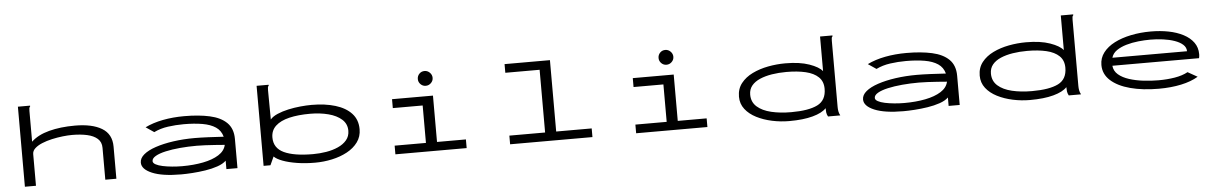

<svg xmlns="http://www.w3.org/2000/svg" viewBox="-32 -1122 10064 1589"><g transform="rotate(-5 5000.0 -327.5)"><path d="M127 -665H228V-658Q222 -652 220.5 -645Q219 -638 219 -621V-366Q273 -418 367.5 -443Q462 -468 583 -468Q726 -468 806.5 -419.5Q887 -371 887 -267V0H795V-265Q795 -313 763.5 -341Q732 -369 677.5 -381Q623 -393 553 -393Q518 -393 474 -388Q430 -383 385 -373Q340 -363 302.5 -347.5Q265 -332 242 -311Q219 -290 219 -263V0H127Z M1425 11Q1269 11 1184.5 -24.5Q1100 -60 1100 -115Q1100 -152 1136 -182Q1172 -212 1236 -233.5Q1300 -255 1383.5 -267Q1467 -279 1561 -279Q1608 -279 1674 -276Q1740 -273 1802 -269Q1788 -321 1745.5 -349.5Q1703 -378 1635.5 -389.5Q1568 -401 1481 -401Q1415 -401 1350.5 -392Q1286 -383 1233 -357L1165 -403Q1230 -435 1313.5 -451Q1397 -467 1491 -467Q1612 -467 1702.5 -447Q1793 -427 1843 -378Q1893 -329 1893 -243V0H1801V-70Q1775 -45 1728.5 -29Q1682 -13 1626.5 -4.5Q1571 4 1518 7.5Q1465 11 1425 11ZM1198 -119Q1198 -103 1220 -91Q1242 -79 1277.5 -71.5Q1313 -64 1355.5 -60Q1398 -56 1439 -56Q1534 -56 1613 -71.5Q1692 -87 1743 -119Q1794 -151 1805 -201Q1769 -204 1727 -207Q1685 -210 1644.5 -212Q1604 -214 1573 -214Q1501 -214 1434 -208Q1367 -202 1313.5 -190Q1260 -178 1229 -160Q1198 -142 1198 -119Z M2538 11Q2457 11 2388 0Q2319 -11 2269.5 -29.5Q2220 -48 2199 -70L2167 0H2110V-665H2210V-658Q2204 -652 2202.5 -645Q2201 -638 2201 -621L2203 -377Q2223 -401 2263.5 -418.5Q2304 -436 2354 -447Q2404 -458 2455.5 -463Q2507 -468 2550 -468Q2661 -468 2746.5 -442Q2832 -416 2880 -364Q2928 -312 2928 -233Q2928 -172 2894.5 -126Q2861 -80 2804.5 -49.5Q2748 -19 2678.5 -4Q2609 11 2538 11ZM2526 -61Q2582 -61 2636.5 -70Q2691 -79 2735.5 -99Q2780 -119 2807 -151Q2834 -183 2834 -229Q2834 -286 2792.5 -323Q2751 -360 2682 -378Q2613 -396 2530 -396Q2431 -396 2357.5 -378.5Q2284 -361 2243.5 -323.5Q2203 -286 2203 -227Q2203 -139 2286 -100Q2369 -61 2526 -61Z M3205 0V-72H3465V-383H3217V-457H3557V-72H3797V0ZM3505 -543Q3480 -543 3462 -561Q3444 -579 3444 -604Q3444 -630 3461.5 -648Q3479 -666 3505 -666Q3530 -666 3548.5 -647.5Q3567 -629 3567 -604Q3567 -579 3548.5 -561Q3530 -543 3505 -543Z M4158 0V-72H4455V-593H4170V-665H4547V-72H4842V0Z M5205 0V-72H5465V-383H5217V-457H5557V-72H5797V0ZM5505 -543Q5480 -543 5462 -561Q5444 -579 5444 -604Q5444 -630 5461.5 -648Q5479 -666 5505 -666Q5530 -666 5548.5 -647.5Q5567 -629 5567 -604Q5567 -579 5548.5 -561Q5530 -543 5505 -543Z M6477 10Q6405 10 6334.5 -5Q6264 -20 6206 -49.5Q6148 -79 6113.5 -123.5Q6079 -168 6079 -227Q6079 -292 6115 -338Q6151 -384 6210.5 -413Q6270 -442 6341.5 -455.5Q6413 -469 6485 -469Q6604 -469 6683.5 -441Q6763 -413 6791 -377V-665H6894V-658Q6888 -652 6886.5 -645Q6885 -638 6885 -621V-71Q6885 -53 6888 -35.5Q6891 -18 6901 0H6799Q6789 -18 6787 -35Q6785 -52 6785 -70Q6751 -33 6672 -11.5Q6593 10 6477 10ZM6499 -62Q6644 -62 6717.5 -98.5Q6791 -135 6791 -231Q6791 -292 6753 -328.5Q6715 -365 6647 -381Q6579 -397 6487 -397Q6424 -397 6367.5 -388Q6311 -379 6267 -360Q6223 -341 6198 -310.5Q6173 -280 6173 -236Q6173 -174 6216.5 -135.5Q6260 -97 6334 -79.5Q6408 -62 6499 -62Z M7425 11Q7269 11 7184.5 -24.5Q7100 -60 7100 -115Q7100 -152 7136 -182Q7172 -212 7236 -233.5Q7300 -255 7383.5 -267Q7467 -279 7561 -279Q7608 -279 7674 -276Q7740 -273 7802 -269Q7788 -321 7745.5 -349.5Q7703 -378 7635.5 -389.5Q7568 -401 7481 -401Q7415 -401 7350.5 -392Q7286 -383 7233 -357L7165 -403Q7230 -435 7313.5 -451Q7397 -467 7491 -467Q7612 -467 7702.5 -447Q7793 -427 7843 -378Q7893 -329 7893 -243V0H7801V-70Q7775 -45 7728.5 -29Q7682 -13 7626.5 -4.5Q7571 4 7518 7.5Q7465 11 7425 11ZM7198 -119Q7198 -103 7220 -91Q7242 -79 7277.5 -71.5Q7313 -64 7355.5 -60Q7398 -56 7439 -56Q7534 -56 7613 -71.5Q7692 -87 7743 -119Q7794 -151 7805 -201Q7769 -204 7727 -207Q7685 -210 7644.5 -212Q7604 -214 7573 -214Q7501 -214 7434 -208Q7367 -202 7313.5 -190Q7260 -178 7229 -160Q7198 -142 7198 -119Z M8477 10Q8405 10 8334.5 -5Q8264 -20 8206 -49.5Q8148 -79 8113.5 -123.5Q8079 -168 8079 -227Q8079 -292 8115 -338Q8151 -384 8210.5 -413Q8270 -442 8341.5 -455.5Q8413 -469 8485 -469Q8604 -469 8683.5 -441Q8763 -413 8791 -377V-665H8894V-658Q8888 -652 8886.5 -645Q8885 -638 8885 -621V-71Q8885 -53 8888 -35.5Q8891 -18 8901 0H8799Q8789 -18 8787 -35Q8785 -52 8785 -70Q8751 -33 8672 -11.5Q8593 10 8477 10ZM8499 -62Q8644 -62 8717.5 -98.5Q8791 -135 8791 -231Q8791 -292 8753 -328.5Q8715 -365 8647 -381Q8579 -397 8487 -397Q8424 -397 8367.5 -388Q8311 -379 8267 -360Q8223 -341 8198 -310.5Q8173 -280 8173 -236Q8173 -174 8216.5 -135.5Q8260 -97 8334 -79.5Q8408 -62 8499 -62Z M9547 10Q9413 10 9310 -17.5Q9207 -45 9148.5 -98Q9090 -151 9090 -227Q9090 -285 9124.5 -330Q9159 -375 9218.5 -405.5Q9278 -436 9356 -452Q9434 -468 9521 -468Q9599 -468 9668 -454.5Q9737 -441 9790.5 -413Q9844 -385 9874 -343.5Q9904 -302 9904 -246Q9904 -238 9903 -229.5Q9902 -221 9900 -213H9180Q9184 -169 9218.5 -139.5Q9253 -110 9307.5 -92.5Q9362 -75 9426 -67.5Q9490 -60 9551 -60Q9622 -60 9685.5 -70.5Q9749 -81 9795 -106L9875 -61Q9817 -26 9733 -8Q9649 10 9547 10ZM9186 -279H9806Q9806 -311 9780.5 -334Q9755 -357 9712 -372Q9669 -387 9616.5 -394Q9564 -401 9511 -401Q9464 -401 9411.5 -395.5Q9359 -390 9311 -376Q9263 -362 9229.5 -338.5Q9196 -315 9186 -279Z"/></g></svg>

Font: Inconsolata UltraExpanded
Style: Regular
Weight: 400
Width: 9
Monospace: yes
Designer: Raph Levien, Cyreal, Brenton Simpson
Foundry: Raph Levien, Cyreal, Google
Version: Version 3.000; ttfautohint (v1.8.2.53-6de2)